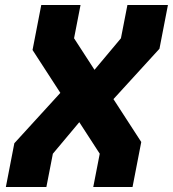

<svg xmlns="http://www.w3.org/2000/svg" viewBox="-20 -750 694 770"><path d="M354 0H511.5L546.5 -180.5L435 -352.5L619.5 -554.5L653.5 -730H491L465 -596.5L359 -470L277 -596.5L303 -730H145.5L110.5 -549.5L222 -377.5L37.5 -175.5L3.5 0H166L192 -133.5L298 -260L380 -133.5Z"/></svg>

Font: Monaspace Krypton ExtraBold
Style: Italic
Weight: 800
Italic angle: -11°
Designer: Riley Cran & the Lettermatic Team
Foundry: Lettermatic
Version: Version 1.101 (Monaspace Krypton)